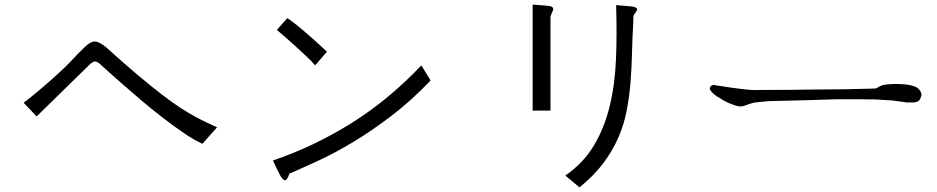

<svg xmlns="http://www.w3.org/2000/svg" viewBox="-20 -731 4040 828"><path d="M138 -229 82 -288Q85 -290 106 -306.5Q127 -323 160 -351Q193 -379 234.5 -417Q276 -455 318 -501Q349 -533 363 -542.5Q377 -552 388 -552Q398 -552 411.5 -545Q425 -538 439 -526Q515 -457 574 -407.5Q633 -358 678.5 -323Q724 -288 759 -265.5Q794 -243 821.5 -228Q849 -213 872 -202.5Q895 -192 916 -182L853 -111Q819 -126 774 -156.5Q729 -187 680.5 -224.5Q632 -262 585 -302Q538 -342 500 -375.5Q462 -409 437.5 -431Q413 -453 410 -456Q403 -462 397.5 -464Q392 -466 389 -466Q386 -466 379.5 -462.5Q373 -459 371 -457Z M1174 -602 1219 -653Q1239 -640 1267 -617Q1295 -594 1321.5 -570.5Q1348 -547 1367.5 -529Q1387 -511 1390 -508L1339 -449Q1327 -464 1301.5 -488Q1276 -512 1249.5 -536Q1223 -560 1201.5 -578.5Q1180 -597 1174 -602ZM1797 -449 1837 -384Q1754 -297 1669.5 -232.5Q1585 -168 1505.5 -120Q1426 -72 1354.5 -39Q1283 -6 1228 18Q1219 46 1209 46Q1199 46 1186.5 22Q1174 -2 1157 -39Q1334 -99 1495.5 -200Q1657 -301 1797 -449Z M2277 -711Q2303 -709 2320 -708Q2337 -707 2347 -705.5Q2357 -704 2361.5 -700.5Q2366 -697 2366 -690Q2365 -686 2360 -675Q2355 -664 2354 -659V-254H2277ZM2637 -709Q2674 -706 2700.5 -703.5Q2727 -701 2728 -690Q2726 -685 2722 -679Q2718 -673 2712 -664Q2711 -652 2711 -645.5Q2711 -639 2711 -633Q2707 -566 2705.5 -501.5Q2704 -437 2699 -375Q2694 -313 2682.5 -253.5Q2671 -194 2646.5 -137.5Q2622 -81 2581.5 -27Q2541 27 2479 77L2418 26Q2495 -27 2540.5 -102.5Q2586 -178 2609 -272Q2632 -366 2636.5 -476.5Q2641 -587 2637 -709Z M3954 -323Q3954 -316 3948 -304Q3940 -289 3915 -289Q3903 -289 3894.5 -289Q3886 -289 3880 -291Q3873 -292 3863.5 -293Q3854 -294 3841 -296Q3828 -298 3807.5 -299Q3787 -300 3759 -302Q3730 -303 3688.5 -303Q3647 -303 3591 -303Q3535 -301 3462 -299Q3389 -297 3298 -295Q3275 -293 3258 -291.5Q3241 -290 3230 -288Q3218 -285 3209.5 -282Q3201 -279 3196 -277Q3185 -272 3173 -272Q3159 -272 3135 -282Q3111 -290 3084 -308Q3060 -321 3047 -337Q3034 -352 3049 -362Q3055 -365 3061 -365Q3061 -363 3095 -359Q3111 -356 3130 -353.5Q3149 -351 3172 -348Q3195 -345 3216 -343.5Q3237 -342 3257 -343Q3318 -343 3379 -343.5Q3440 -344 3502 -345Q3563 -345 3624 -346Q3685 -347 3746 -349Q3761 -349 3767 -355Q3770 -357 3774.5 -359Q3779 -361 3787 -364Q3803 -368 3838 -369Q3847 -369 3858.5 -368.5Q3870 -368 3884 -367Q3912 -364 3932 -355Q3951 -343 3954 -323Z"/></svg>

Font: D2Coding
Style: Regular
Weight: 400
Monospace: yes
Designer: Yong-Rak Park; Jeong-Hwan Yoon; Sang-Min Lee;
Foundry: NHN Corporation
Version: Version 1.3.2; Build 20180524